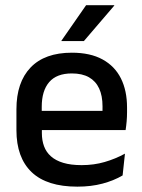

<svg xmlns="http://www.w3.org/2000/svg" viewBox="-20 -704 546 736"><path d="M276.5 11.5Q159.5 11.5 101.2 -44.2Q43 -100 43 -205V-285Q43 -388.5 97.2 -445.2Q151.5 -502 255.5 -502Q326 -502 373 -476.2Q420 -450.5 443.5 -403.5Q467 -356.5 467 -292V-273.5Q467 -256.5 465.5 -239Q464 -221.5 461.5 -205.5H371.5Q372.5 -231.5 372.8 -254.5Q373 -277.5 373 -296.5Q373 -337 360 -365Q347 -393 321 -407.8Q295 -422.5 255.5 -422.5Q197 -422.5 168.5 -389.2Q140 -356 140 -294.5V-248.5L140.5 -237V-193.5Q140.5 -166 148.8 -143.5Q157 -121 175.2 -104.8Q193.5 -88.5 222.5 -79.8Q251.5 -71 293 -71Q340 -71 381.2 -83Q422.5 -95 459 -115L450 -31.5Q417 -12 373.2 -0.2Q329.5 11.5 276.5 11.5ZM95 -205.5V-279H441.5V-205.5ZM310 -684H418V-682.5L301.5 -546.5H215.5V-548Z"/></svg>

Font: Anek Odia Medium Medium
Style: Regular
Weight: 500
Version: Version 1.003